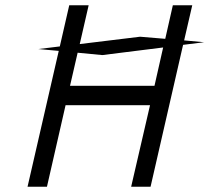

<svg xmlns="http://www.w3.org/2000/svg" viewBox="-20 -712 798 732"><path d="M678 -541 554 0H480L552 -311H230L159 0H85L204 -518L126 -525L208 -535L244 -692H318L284 -544L514 -572L610 -564L639 -692H713L682 -558L758 -551ZM602 -531 370 -502 276 -511 247 -385H569Z"/></svg>

Font: Cairo
Style: Italic
Weight: 400
Italic angle: -13°
Designer: Mohamed Gaber, Accademia di Belle Arti di Urbino and others
Foundry: Kief Type Foundry, Accademia di Belle Arti di Urbino and others
Version: Version 3.011